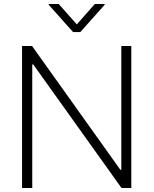

<svg xmlns="http://www.w3.org/2000/svg" viewBox="-20 -936 765 956"><path d="M633.8 0H585L145.5 -615.2H140.6V0H89.8V-707H139.6L579.1 -90.8H584V-707H633.8ZM362.3 -814.5 452.1 -916H501V-912.1L379.9 -776.4H343.8L222.7 -912.1V-916H272.5Z"/></svg>

Font: Pretendard Std ExtraLight
Style: Regular
Weight: 200
Designer: Base glyphs from Inter by Rasmus Andersson; Hangeul glyphs from Noto Sans CJK(Source Han Sans) by Jang Soo-young and Kan
Foundry: Kil Hyung-jin
Version: Version 1.309